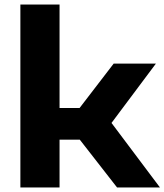

<svg xmlns="http://www.w3.org/2000/svg" viewBox="-20 -828 726 848"><path d="M497 0 332.5 -211H243V0H70V-808H243V-351H331.5L482 -547H668.5L472.5 -285L686.5 0Z"/></svg>

Font: Encode Sans Expanded
Style: Bold
Weight: 700
Width: 7
Designer: Multiple Designers
Foundry: Impallari Type
Version: Version 2.000